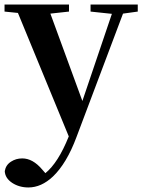

<svg xmlns="http://www.w3.org/2000/svg" viewBox="-24 -555 627 846"><path d="M101 271C139 271 175 255 209 223C249 185 284 127 313 49L518 -495L583 -504V-535H375V-504L469 -494L339 -110L198 -495L280 -504V-535H-4V-504L55 -498L279 46C248 124 213 178 176 208L162 192C134 159 105 143 74 143C55 143 39 148 25 157C9 167 0 181 -3 199C-2 220 9 237 30 251C50 264 74 271 101 271Z"/></svg>

Font: AllPunType Bold
Style: Regular
Weight: 700
Version: 1.0